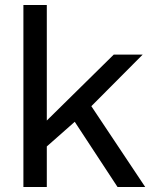

<svg xmlns="http://www.w3.org/2000/svg" viewBox="-20 -743 620 763"><path d="M73 0V-723H166V-264L432 -526H547L343 -321L557 0H447L277 -259L166 -161V0Z"/></svg>

Font: Archivo SemiExpanded
Style: Regular
Weight: 400
Width: 6
Designer: Hector Gatti
Foundry: Omnibus-Type
Version: Version 2.001